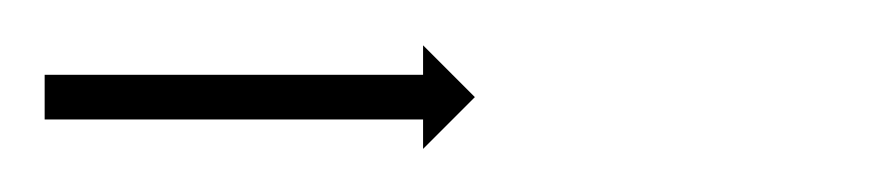

<svg xmlns="http://www.w3.org/2000/svg" viewBox="-20 -71 395 86"><path d="M1.9 -37.5C1.3 -37.5 0.6 -37.5 0 -37.5V-17.5C0.6 -17.5 1.3 -17.5 1.9 -17.5C3.7 -17.5 5.5 -17.5 7.3 -17.5C10.1 -17.5 12.9 -17.5 15.6 -17.5C19.3 -17.5 22.9 -17.5 26.5 -17.5C30.8 -17.5 35 -17.5 39.3 -17.5C44.1 -17.5 48.9 -17.5 53.6 -17.5C58.7 -17.5 63.8 -17.5 68.9 -17.5C74.2 -17.5 79.5 -17.5 84.7 -17.5C90 -17.5 95.3 -17.5 100.6 -17.5C105.7 -17.5 110.8 -17.5 115.9 -17.5C120.6 -17.5 125.4 -17.5 130.2 -17.5C134.5 -17.5 138.7 -17.5 143 -17.5C146.6 -17.5 150.2 -17.5 153.9 -17.5C156.6 -17.5 159.4 -17.5 162.2 -17.5C164 -17.5 165.8 -17.5 167.6 -17.5C168.2 -17.5 168.9 -17.5 169.5 -17.5V-4.3L192.7 -27.5L169.5 -50.7V-37.5C168.9 -37.5 168.2 -37.5 167.6 -37.5C165.8 -37.5 164 -37.5 162.2 -37.5C159.4 -37.5 156.6 -37.5 153.9 -37.5C150.2 -37.5 146.6 -37.5 143 -37.5C138.7 -37.5 134.5 -37.5 130.2 -37.5C125.4 -37.5 120.6 -37.5 115.9 -37.5C110.8 -37.5 105.7 -37.5 100.6 -37.5C95.3 -37.5 90 -37.5 84.7 -37.5C79.5 -37.5 74.2 -37.5 68.9 -37.5C63.8 -37.5 58.7 -37.5 53.6 -37.5C48.9 -37.5 44.1 -37.5 39.3 -37.5C35 -37.5 30.8 -37.5 26.5 -37.5C22.9 -37.5 19.3 -37.5 15.6 -37.5C12.9 -37.5 10.1 -37.5 7.3 -37.5C5.5 -37.5 3.7 -37.5 1.9 -37.5Z"/></svg>

Font: FRB American Cursive Just Arrows Extrabold
Style: Bold Italic
Weight: 800
Italic angle: -25°
Version: Version 2.0;Modular Font Editor K font №1